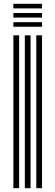

<svg xmlns="http://www.w3.org/2000/svg" viewBox="-20 -985 290 1005"><path d="M170 0V-800H200V0ZM50 0V-800H80V0ZM110 0V-800H140V0ZM50 -941V-965H200V-941ZM50 -845V-869H200V-845ZM50 -893V-917H200V-893Z"/></svg>

Font: Big Shoulders Inline Text Thin Black
Style: Regular
Weight: 900
Version: Version 2.002